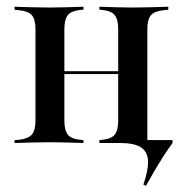

<svg xmlns="http://www.w3.org/2000/svg" viewBox="-20 -435 555 584"><path d="M132.3 -2.4Q104 -2.4 79 -1.6Q54 -0.8 24.2 0V-8.9L37.1 -9.7Q65.3 -12.9 76.6 -25.4Q87.9 -37.9 87.9 -68.5V-346Q87.9 -376.6 76.6 -389.1Q65.3 -401.6 37.1 -404L24.2 -405.6V-414.5Q54 -413.7 79 -412.9Q104 -412.1 132.3 -412.1Q158.1 -412.1 181.5 -412.9Q204.8 -413.7 233.9 -414.5V-405.6L225 -404.8Q197.6 -402.4 186.7 -389.5Q175.8 -376.6 175.8 -346V-68.5Q175.8 -37.9 186.7 -25Q197.6 -12.1 225 -9.7L233.9 -8.9V0Q204.8 -0.8 181.5 -1.6Q158.1 -2.4 132.3 -2.4ZM339.5 -207.3V-346Q339.5 -376.6 328.6 -389.5Q317.7 -402.4 290.3 -404.8L282.3 -405.6V-414.5Q310.5 -413.7 334.3 -412.9Q358.1 -412.1 383.9 -412.1Q411.3 -412.1 436.7 -412.9Q462.1 -413.7 491.9 -414.5V-405.6L479 -404Q450.8 -401.6 439.5 -389.1Q428.2 -376.6 428.2 -346V-207.3ZM143.5 -209.7V-218.5H374.2V-209.7ZM424.2 129.8 416.1 126.6Q431.5 82.3 430.2 54.4Q429 26.6 408.9 13.3Q388.7 0 346 0H282.3L415.3 -16.9L425.8 -8.9H504.8V0Q490.3 19.4 475 43.5Q459.7 67.7 446.4 90.7Q433.1 113.7 424.2 129.8ZM383.9 -2.4Q358.1 -2.4 334.3 -1.6Q310.5 -0.8 282.3 0V-8.9L290.3 -9.7Q317.7 -12.1 328.6 -25Q339.5 -37.9 339.5 -68.5V-207.3H428.2V0L383.9 -2.4Z"/></svg>

Font: Playfair 144pt SemiCondensed Medium
Style: Regular
Weight: 500
Width: 4
Designer: Claus Eggers Sørensen
Foundry: Claus Eggers Sørensen
Version: Version 2.203